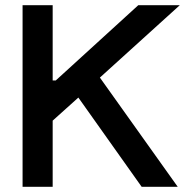

<svg xmlns="http://www.w3.org/2000/svg" viewBox="-20 -720 713 740"><path d="M673 -700H513L195 -410H183V-700H67V0H183V-255L282 -344L526 0H665L365 -421Z"/></svg>

Font: Space Text SemiBold
Style: Regular
Weight: 600
Designer: Florian Karsten (Space Text), Colophon Foundry (Space Mono)
Foundry: Florian Karsten
Version: Version 1.003;PS 001.003;hotconv 1.0.88;makeotf.lib2.5.64775